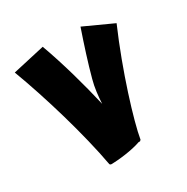

<svg xmlns="http://www.w3.org/2000/svg" viewBox="-135 -683 783 803"><g transform="rotate(-30 256.0 -281.5)"><path d="M354 -560C328 -484 305 -413 287 -346C277 -310 273 -272 271 -235C247 -339 213 -462 175 -566L20 -531C78 -377 142 -161 171 -1L176 3C214 3 281 -5 323 -20H330L335 -25C348 -104 412 -313 492 -497Z"/></g></svg>

Font: FilmFarsi Display
Style: Regular
Weight: 400
Designer: Borna Izadpanah
Foundry: Borna Izadpanah
Version: Version 1.000;PS 001.000;hotconv 1.0.88;makeotf.lib2.5.64775